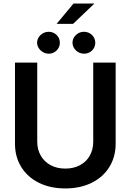

<svg xmlns="http://www.w3.org/2000/svg" viewBox="-20 -1064 745 1095"><path d="M639.6 -707V-245.1Q639.6 -169.9 603.8 -111.8Q567.9 -53.7 502.7 -21.5Q437.5 10.7 352.5 10.7Q267.1 10.7 201.9 -21.5Q136.7 -53.7 101.1 -111.8Q65.4 -169.9 65.4 -245.1V-707H192.4V-255.9Q192.4 -211.4 212.2 -176.8Q231.9 -142.1 268.3 -122.3Q304.7 -102.5 352.5 -102.5Q400.4 -102.5 436.5 -122.1Q472.7 -141.6 492.2 -176.5Q511.7 -211.4 511.7 -255.9V-707ZM399.4 -1043.9H518.6L396.5 -927.7H302.7ZM191.4 -820.3Q191.9 -846.2 211.4 -864.3Q231 -882.3 257.8 -882.8Q284.7 -882.3 303 -864.5Q321.3 -846.7 321.3 -820.3Q321.3 -803.7 313 -789.3Q304.7 -774.9 290.3 -766.4Q275.9 -757.8 258.8 -757.8Q241.2 -757.8 225.8 -766.4Q210.4 -774.9 201.2 -789.3Q191.9 -803.7 191.4 -820.3ZM393.6 -820.3Q393.6 -837.4 402.6 -851.6Q411.6 -865.7 426.5 -874.3Q441.4 -882.8 459 -882.8Q486.3 -882.3 504.6 -864.5Q522.9 -846.7 523.4 -820.3Q523.4 -803.7 515.1 -789.3Q506.8 -774.9 492.2 -766.4Q477.5 -757.8 460 -757.8Q442.4 -757.8 427 -766.4Q411.6 -774.9 402.6 -789.3Q393.6 -803.7 393.6 -820.3Z"/></svg>

Font: Pretendard SemiBold
Style: Regular
Weight: 600
Designer: Base glyphs from Inter by Rasmus Andersson; Hangeul glyphs from Noto Sans CJK(Source Han Sans) by Jang Soo-young and Kan
Foundry: Kil Hyung-jin
Version: Version 1.309